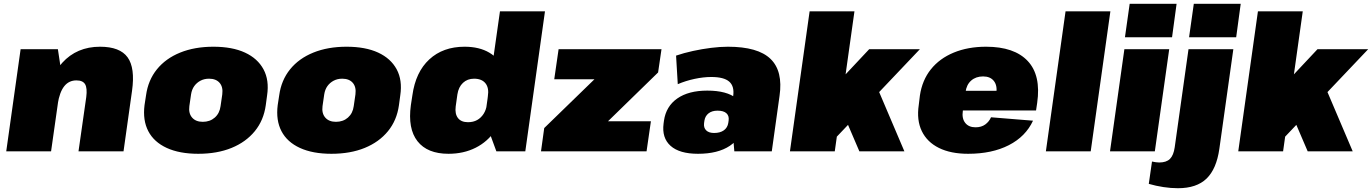

<svg xmlns="http://www.w3.org/2000/svg" viewBox="-20 -800 7253 1015"><path d="M436 -287Q442 -334 430 -354.5Q418 -375 384 -375Q344 -375 319.5 -344Q295 -313 285 -250L199 -163L208 -221Q232 -383 309 -468Q386 -553 509 -553Q614 -553 654.5 -497Q695 -441 678 -320L633 0H395ZM89 -540H286L307 -401L250 0H13Z M1028 13Q929 13 861.5 -18Q794 -49 764 -106.5Q734 -164 744 -244L752 -296Q763 -376 809.5 -433.5Q856 -491 932.5 -522Q1009 -553 1108 -553Q1208 -553 1275 -522Q1342 -491 1373 -433.5Q1404 -376 1392 -296L1385 -244Q1374 -164 1327 -106.5Q1280 -49 1204 -18Q1128 13 1028 13ZM1052 -156Q1090 -156 1115.5 -178.5Q1141 -201 1146 -239L1155 -301Q1160 -340 1141 -362Q1122 -384 1085 -384Q1060 -384 1040 -373.5Q1020 -363 1007 -345Q994 -327 990 -301L981 -239Q976 -201 995.5 -178.5Q1015 -156 1052 -156Z M1732 13Q1633 13 1565.5 -18Q1498 -49 1468 -106.5Q1438 -164 1448 -244L1456 -296Q1467 -376 1513.5 -433.5Q1560 -491 1636.5 -522Q1713 -553 1812 -553Q1912 -553 1979 -522Q2046 -491 2077 -433.5Q2108 -376 2096 -296L2089 -244Q2078 -164 2031 -106.5Q1984 -49 1908 -18Q1832 13 1732 13ZM1756 -156Q1794 -156 1819.5 -178.5Q1845 -201 1850 -239L1859 -301Q1864 -340 1845 -362Q1826 -384 1789 -384Q1764 -384 1744 -373.5Q1724 -363 1711 -345Q1698 -327 1694 -301L1685 -239Q1680 -201 1699.5 -178.5Q1719 -156 1756 -156Z M2351 13Q2239 13 2187 -53.5Q2135 -120 2152 -244L2160 -296Q2177 -419 2249.5 -486Q2322 -553 2436 -553Q2514 -553 2567 -521.5Q2620 -490 2643.5 -431Q2667 -372 2656 -290L2650 -251Q2638 -170 2598 -110.5Q2558 -51 2494.5 -19Q2431 13 2351 13ZM2454 -154Q2482 -154 2502.5 -165.5Q2523 -177 2536.5 -198Q2550 -219 2554 -248L2559 -291Q2566 -335 2546.5 -359.5Q2527 -384 2486 -384Q2451 -384 2427.5 -362Q2404 -340 2398 -301L2389 -237Q2384 -198 2401 -176Q2418 -154 2454 -154ZM2542 -169 2623 -740H2861L2757 0H2604Z M2857 -123 3206 -462 3217 -381H2910L2933 -540H3477L3459 -417L3106 -73L3098 -159H3421L3398 0H2840Z M3844 -211 3856 -293Q3863 -344 3835 -368.5Q3807 -393 3740 -393Q3699 -393 3652 -383Q3605 -373 3563 -355L3554 -506Q3595 -520 3643 -530.5Q3691 -541 3739 -547Q3787 -553 3828 -553Q3987 -553 4053.5 -488.5Q4120 -424 4101 -293L4060 0H3862ZM3670 13Q3572 13 3525 -29Q3478 -71 3488 -147L3490 -162Q3501 -238 3560.5 -279.5Q3620 -321 3719 -321Q3822 -321 3873 -280Q3924 -239 3914 -163L3912 -148Q3901 -71 3838 -29Q3775 13 3670 13ZM3755 -97Q3787 -97 3806.5 -111Q3826 -125 3830 -150L3832 -164Q3835 -188 3820 -201.5Q3805 -215 3773 -215Q3744 -215 3726 -201Q3708 -187 3704 -163L3702 -149Q3699 -125 3713 -111Q3727 -97 3755 -97Z M4224 -166 4575 -540H4843L4390 -63ZM4260 -740H4497L4393 0H4156ZM4427 -224 4615 -343 4761 0H4523Z M5098 13Q5006 13 4943.5 -18Q4881 -49 4853 -107Q4825 -165 4837 -245L4843 -295Q4855 -376 4901 -433.5Q4947 -491 5022 -522Q5097 -553 5193 -553Q5342 -553 5413 -477.5Q5484 -402 5463 -256L5457 -216H5028L5042 -320H5285L5244 -282L5247 -306Q5253 -348 5234 -372Q5215 -396 5177 -396Q5139 -396 5114 -374Q5089 -352 5084 -312L5070 -214Q5064 -174 5082.5 -150.5Q5101 -127 5137 -127Q5168 -127 5188.5 -142Q5209 -157 5219 -180L5441 -162Q5402 -78 5313 -32.5Q5224 13 5098 13Z M5850 -740 5746 0H5509L5613 -740Z M6161 -540 6085 0H5848L5924 -540ZM6200 -780 6176 -603H5927L5952 -780Z M6207 195Q6170 195 6130.5 189Q6091 183 6053 172L6070 54Q6080 56 6089.5 57.5Q6099 59 6108 59Q6146 59 6165 40Q6184 21 6190 -21L6263 -540H6500L6426 -13Q6411 93 6358.5 144Q6306 195 6207 195ZM6539 -780 6515 -603H6266L6291 -780Z M6594 -166 6945 -540H7213L6760 -63ZM6630 -740H6867L6763 0H6526ZM6797 -224 6985 -343 7131 0H6893Z"/></svg>

Font: Pathway Extreme SemiCondensed Black
Style: Italic
Weight: 900
Width: 4
Italic angle: -8°
Version: Version 1.001;gftools[0.9.26]